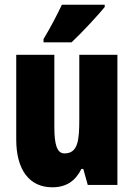

<svg xmlns="http://www.w3.org/2000/svg" viewBox="-20 -786 569 816"><path d="M425 -756V-766H243C222 -722 197 -673 165 -620V-606H284C334 -653 397 -722 425 -756ZM479 -553H317V-280C317 -191 312 -134 254 -134C222 -134 211 -172 211 -246V-553H49V-193C49 -64 105 10 202 10C261 10 300 -16 326 -68H334L353 0H479Z"/></svg>

Font: Noto Sans Armenian ExtraCondensed Black
Style: Regular
Weight: 900
Width: 2
Designer: Monotype Design Team
Foundry: Monotype Imaging Inc.
Version: Version 2.008